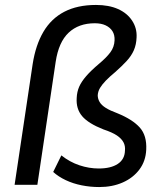

<svg xmlns="http://www.w3.org/2000/svg" viewBox="-20 -747 660 776"><path d="M381 9Q345 9 310 2Q275 -5 245.5 -19Q216 -33 195 -52L228 -119Q262 -92 301 -79Q340 -66 379 -66Q428 -66 456 -84.5Q484 -103 485 -138Q487 -157 479 -172Q471 -187 452.5 -199.5Q434 -212 398 -224Q337 -248 312 -277.5Q287 -307 290 -351Q291 -376 300 -396.5Q309 -417 328.5 -439.5Q348 -462 380 -489Q410 -514 426 -535.5Q442 -557 443 -584Q444 -606 434.5 -621Q425 -636 407 -644.5Q389 -653 363 -653Q298 -653 257.5 -615Q217 -577 205 -497L131 0H39L112 -488Q124 -565 155.5 -618.5Q187 -672 240 -699.5Q293 -727 368 -727Q420 -727 457 -710.5Q494 -694 514 -663.5Q534 -633 532 -596Q531 -567 521 -544Q511 -521 491.5 -500Q472 -479 446 -456Q423 -437 408 -421.5Q393 -406 384.5 -392Q376 -378 375 -362Q375 -348 382.5 -335Q390 -322 407.5 -311Q425 -300 455 -289Q516 -264 545 -231.5Q574 -199 571 -142Q569 -96 543.5 -62Q518 -28 476 -9.5Q434 9 381 9Z"/></svg>

Font: Nunitoga
Style: Medium Italic
Weight: 500
Italic angle: -9°
Designer: Vernon Adams
Foundry: Vernon Adams
Version: Version 1.0